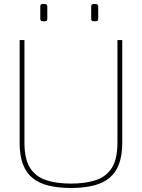

<svg xmlns="http://www.w3.org/2000/svg" viewBox="-20 -932 708 958"><path d="M334 6Q272 6 224 -5.5Q176 -17 143.5 -43Q111 -69 94.5 -112.5Q78 -156 78 -220V-732H102V-220Q102 -139 129.5 -95Q157 -51 209 -33.5Q261 -16 334 -16Q407 -16 459 -33.5Q511 -51 538.5 -95Q566 -139 566 -220V-732H590V-220Q590 -156 573.5 -112.5Q557 -69 524.5 -43Q492 -17 444 -5.5Q396 6 334 6ZM447 -826Q435 -826 435 -838V-900Q435 -912 447 -912H458Q464 -912 467 -908.5Q470 -905 470 -900V-838Q470 -826 458 -826ZM193 -826Q181 -826 181 -838V-900Q181 -912 193 -912H204Q210 -912 213 -908.5Q216 -905 216 -900V-838Q216 -826 204 -826Z"/></svg>

Font: Exo Thin Thin
Style: Regular
Weight: 250
Version: Version 2.000